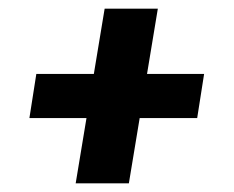

<svg xmlns="http://www.w3.org/2000/svg" viewBox="-20 -562 540 444"><path d="M155 -138 180 -289H48L64 -391H197L222 -542H345L320 -391H452L436 -289H303L278 -138Z"/></svg>

Font: Iosevka SS04 Heavy
Style: Italic
Weight: 900
Italic angle: -9°
Monospace: yes
Designer: Belleve Invis
Foundry: Belleve Invis
Version: Version 19.0.0; ttfautohint (v1.8.4)